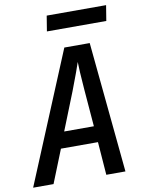

<svg xmlns="http://www.w3.org/2000/svg" viewBox="-100 -988 799 1057"><g transform="rotate(-10 299.0 -460.0)"><path d="M222 -834H554L568 -920H236ZM-2 0H112L186 -185H393L407 0H514L443 -730H301ZM220 -275 304 -486C333 -560 353 -618 360 -639C360 -618 363 -560 369 -485L386 -275Z"/></g></svg>

Font: JetBrains Mono SemiBold
Style: Italic
Weight: 472
Italic angle: -9°
Monospace: yes
Designer: Philipp Nurullin, Konstantin Bulenkov
Foundry: JetBrains
Version: Version 2.305